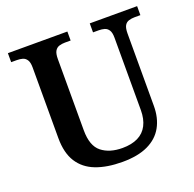

<svg xmlns="http://www.w3.org/2000/svg" viewBox="-127 -844 991 983"><g transform="rotate(-20 368.0 -352.0)"><path d="M378 10Q294 10 234 -13Q174 -36 142 -86Q110 -136 110 -217V-602Q110 -630 101 -643.5Q92 -657 78 -661Q64 -665 47 -665H16V-714H340V-665H309Q292 -665 277.5 -660.5Q263 -656 254.5 -642Q246 -628 246 -598V-210Q246 -125 289 -91Q332 -57 402 -57Q452 -57 486.5 -74Q521 -91 538.5 -125Q556 -159 556 -207V-602Q556 -630 547 -643.5Q538 -657 524 -661Q510 -665 493 -665H462V-714H720V-665H688Q672 -665 657 -660.5Q642 -656 634 -642Q626 -628 626 -598V-205Q626 -139 599 -90.5Q572 -42 517 -16Q462 10 378 10Z"/></g></svg>

Font: Noto Serif Kannada SemiBold
Style: Regular
Weight: 600
Version: Version 2.003